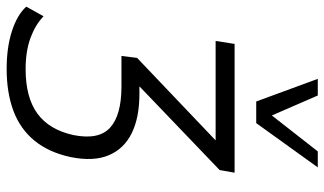

<svg xmlns="http://www.w3.org/2000/svg" viewBox="-238 -565 975 577"><g transform="rotate(90 249.5 -276.5)"><path d="M168 191Q103 191 54 175Q5 159 -19 132L10 80Q34 104 74 119Q114 134 169 134Q254 134 302.5 98.5Q351 63 367 -10Q382 -86 344.5 -120Q307 -154 221 -154H129L135 -201L406 -459L404 -437H84L93 -494H480L472 -449L209 -197L202 -208H243Q314 -208 361 -185Q408 -162 427.5 -116Q447 -70 433 -1Q419 64 384 107Q349 150 294.5 170.5Q240 191 168 191ZM266 -559 198 -744H248L308 -606L416 -744H464L331 -559Z"/></g></svg>

Font: Nunito Sans 7pt SemiCondensed Light
Style: Italic
Weight: 300
Width: 4
Italic angle: -9°
Designer: Vernon Adams
Foundry: Vernon Adams
Version: Version 3.101;gftools[0.9.27]